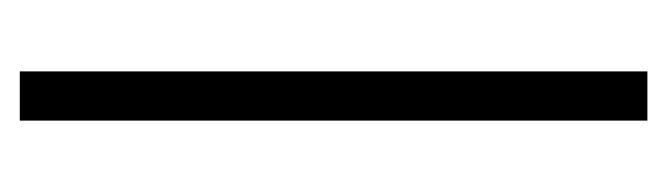

<svg xmlns="http://www.w3.org/2000/svg" viewBox="-266 -424 690 199"><g transform="rotate(90 79.5 -325.0)"><path d="M54.5 -650.5V0H105.5V-650.5Z"/></g></svg>

Font: Overused Grotesk Light
Style: Regular
Weight: 300
Designer: RandomMaerks
Version: Version 0.005